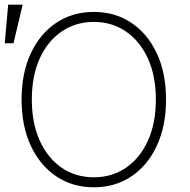

<svg xmlns="http://www.w3.org/2000/svg" viewBox="-22 -788 808 818"><path d="M685.4 -363.6Q685.4 -251.4 646.3 -167.3Q607.2 -83.1 537.8 -36.6Q468.4 9.9 377.8 9.9Q286.9 9.9 217.5 -36.8Q148.1 -83.5 109 -167.4Q70 -251.4 70 -363.6Q70 -476.2 109 -560.2Q148.1 -644.2 217.5 -690.7Q286.9 -737.2 377.8 -737.2Q468.4 -737.2 537.8 -690.7Q607.2 -644.2 646.3 -560.2Q685.4 -476.2 685.4 -363.6ZM642 -363.6Q642 -464.8 608 -539.1Q573.9 -613.3 514.4 -653.9Q454.9 -694.6 377.8 -694.6Q300.8 -694.6 241.1 -654.1Q181.5 -613.6 147.5 -539.4Q113.6 -465.2 113.6 -363.6Q113.6 -263.1 147.4 -188.7Q181.1 -114.3 240.6 -73.5Q300.1 -32.7 377.8 -32.7Q454.9 -32.7 514.6 -73.3Q574.2 -114 608.1 -188.4Q642 -262.8 642 -363.6ZM-1.8 -603.7 12.8 -768.1H74.6L35.5 -603.7Z"/></svg>

Font: Inter Extra Light BETA
Style: Regular
Weight: 200
Designer: Rasmus Andersson
Foundry: rsms
Version: Version 3.011;git-f93a4a705